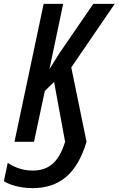

<svg xmlns="http://www.w3.org/2000/svg" viewBox="-76 -734 614 994"><path d="M92 240C232 240 322 166 372 0L293 -385L518 -714H407L230 -456L180 -376L251 -714H150L-1 0H100L156 -263L204 -310L261 0C226 115 168 149 93 149C38 149 -5 130 -36 109L-56 204C-34 219 22 240 92 240Z"/></svg>

Font: Noto Sans UI Condensed Medium
Style: Italic
Weight: 500
Width: 3
Italic angle: -12°
Designer: Monotype Design Team
Foundry: Monotype Imaging Inc.
Version: Version 1.901